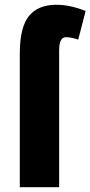

<svg xmlns="http://www.w3.org/2000/svg" viewBox="-20 -785 379 805"><path d="M308 -619 339 -739Q273 -765 217 -765Q139 -765 101 -717.5Q63 -670 63 -560V0H228V-573Q228 -629 256 -629Q279 -629 308 -619Z"/></svg>

Font: Noto Sans Display Condensed Black
Style: Regular
Weight: 900
Width: 3
Designer: Monotype Design team
Foundry: Monotype Imaging Inc.
Version: 1.000